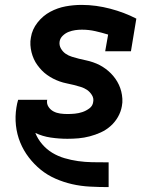

<svg xmlns="http://www.w3.org/2000/svg" viewBox="-20 -558 640 783"><path d="M422 205Q384 205 346.5 203Q309 201 274 193Q239 185 206 170.5Q173 156 146 134Q119 112 97.5 84Q76 56 62.5 23Q49 -10 45 -46.5Q41 -83 47 -120Q48 -128 50 -136Q52 -144 54 -151H173Q173 -151 172.5 -150Q172 -149 172 -149Q170 -134 178 -122Q186 -110 198.5 -103.5Q211 -97 225.5 -95Q240 -93 255 -93Q270 -93 285.5 -94.5Q301 -96 316 -101Q331 -106 344.5 -116Q358 -126 360 -142Q363 -157 355 -170Q347 -183 335.5 -191Q324 -199 309.5 -203.5Q295 -208 281 -211.5Q267 -215 252 -218Q237 -221 223 -226Q209 -231 196.5 -237.5Q184 -244 172 -252.5Q160 -261 150.5 -271Q141 -281 132.5 -292.5Q124 -304 118 -317.5Q112 -331 108.5 -345Q105 -359 104 -374.5Q103 -390 106 -405Q111 -438 133 -466Q155 -494 185 -510Q215 -526 247.5 -532Q280 -538 313 -538Q343 -538 372 -534Q401 -530 429.5 -522.5Q458 -515 484.5 -505Q511 -495 536 -482L514 -349H409L421 -417Q395 -425 368.5 -431Q342 -437 314 -437Q300 -437 286.5 -435Q273 -433 260 -428Q247 -423 236 -412.5Q225 -402 223 -388Q221 -373 228.5 -360Q236 -347 247.5 -339Q259 -331 273.5 -326.5Q288 -322 302 -318.5Q316 -315 330.5 -312Q345 -309 359.5 -304Q374 -299 386.5 -292.5Q399 -286 410.5 -277.5Q422 -269 432 -259Q442 -249 450.5 -237Q459 -225 465 -212Q471 -199 474.5 -185Q478 -171 479 -155.5Q480 -140 477 -125Q473 -102 461 -81Q449 -60 431 -44Q413 -28 391 -18Q369 -8 346 -2Q323 4 300.5 6Q278 8 255 8Q221 8 187 3Q153 -2 124 -16Q134 9 152 30Q170 51 193 65Q216 79 243 87Q270 95 298.5 99Q327 103 356 103.5Q385 104 414 104Q414 104 414 104Q414 104 415 104H418Q418 104 419 104Q420 104 421 104H423V205Z"/></svg>

Font: Iosevka Curly Slab Extended
Style: Bold Italic
Weight: 700
Width: 7
Italic angle: -9°
Monospace: yes
Designer: Belleve Invis
Foundry: Belleve Invis
Version: Version 11.0.0; ttfautohint (v1.8.3)